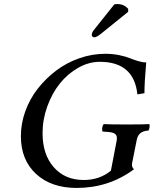

<svg xmlns="http://www.w3.org/2000/svg" viewBox="-20 -926 765 956"><path d="M503.9 -658.2Q541 -658.2 573.7 -651.4Q606.4 -644.5 625.5 -636.7Q644.5 -628.9 666.7 -622.1Q689 -615.2 708 -615.2Q699.2 -515.1 699.2 -461.9L664.1 -456.1Q647 -618.2 477.1 -618.2Q421.9 -618.2 369.4 -588.4Q316.9 -558.6 278.1 -510.3Q239.3 -461.9 215.6 -396.5Q191.9 -331.1 191.9 -263.2Q191.9 -156.7 247.8 -93.3Q303.7 -29.8 397 -29.8Q476.1 -29.8 532.2 -76.2L561 -226.1Q562 -230 562 -238.8Q562 -252.9 552 -260Q542 -267.1 518.1 -269L490.2 -271Q484.9 -292 496.1 -308.1Q524.9 -306.2 613.8 -306.2Q697.3 -306.2 723.1 -308.1Q726.1 -305.2 724.6 -292.7Q723.1 -280.3 719.2 -275.9Q692.9 -274.4 678.7 -262.7Q664.6 -251 660.2 -226.1L637.2 -110.8Q634.8 -95.2 647 -83Q521.5 9.8 361.8 9.8Q234.9 9.8 159.4 -60.1Q84 -129.9 84 -248Q84 -311 106.2 -372.6Q128.4 -434.1 168.5 -485.1Q208.5 -536.1 260.5 -575.2Q312.5 -614.3 375.7 -636.2Q439 -658.2 503.9 -658.2ZM548.8 -903.8Q554.7 -905.8 564 -905.8Q597.7 -905.8 618.2 -881.8V-867.2L483.9 -758.8Q461.4 -740.2 449.2 -740.2Q443.8 -740.2 440.2 -743.9Q436.5 -747.6 437 -752Q437 -763.7 446.8 -775.9Z"/></svg>

Font: Common Serif Medium
Style: Italic
Weight: 500
Italic angle: -12°
Designer: Philipp H. Poll, Khaled Hosny
Foundry: Stefan Peev, Context Ltd.
Version: Version 1.026